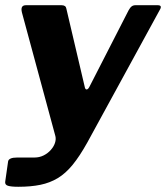

<svg xmlns="http://www.w3.org/2000/svg" viewBox="-33 -550 636 735"><path d="M37 165Q9 165 -3 161Q-15 157 -13 145L-2 68Q-1 61 7.5 57Q16 53 33 53H99Q118 53 134 45Q150 37 161.5 24Q173 11 177.5 -3Q182 -17 179 -29L51 -502Q44 -530 66 -530H203Q219 -530 221 -517L291 -219Q293 -207 299 -207.5Q305 -208 311 -221L459 -510Q465 -521 471 -525.5Q477 -530 485 -530H571Q590 -530 578 -511L301 -4Q272 48 245 81Q218 114 188 132Q158 150 121.5 157.5Q85 165 37 165Z"/></svg>

Font: Libre Franklin
Style: Bold Italic
Weight: 700
Italic angle: -8°
Designer: Pablo Impallari, Rodrigo Fuenzalida, Nhung Nguyen
Foundry: Impallari Type
Version: Version 3.000